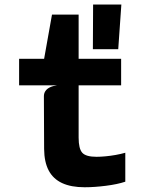

<svg xmlns="http://www.w3.org/2000/svg" viewBox="-20 -800 640 829"><path d="M345.5 8.5Q287 8.5 248.2 -9.5Q209.5 -27.5 190.2 -64Q171 -100.5 170.5 -156.5L169.5 -384.5Q169.5 -397 176 -406.8Q182.5 -416.5 195.2 -422.8Q208 -429 226 -431.5L169.5 -524V-540.5L204.5 -737H319.5V-206Q319.5 -158 335.2 -140.5Q351 -123 396.5 -123Q413.5 -123 435.2 -125Q457 -127 479.5 -131Q502 -135 521 -140.5V-15.5Q486.5 -4 437 2.2Q387.5 8.5 345.5 8.5ZM62.5 -431.5V-546H503V-431.5ZM381 -587.5 382 -780.5H504L490.5 -587.5Z"/></svg>

Font: Spline Sans Mono
Style: Regular
Weight: 400
Monospace: yes
Designer: Eben Sorkin, Mirko Velimirovic
Foundry: Sorkin Type
Version: Version 1.004